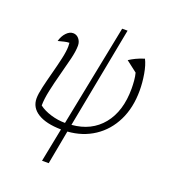

<svg xmlns="http://www.w3.org/2000/svg" viewBox="-142 -699 890 1000"><g transform="rotate(20 302.5 -199.5)"><path d="M206 195 243 8Q160 7 114 -21.5Q68 -50 68 -101Q68 -125 77.5 -166Q87 -207 99.5 -253.5Q112 -300 121.5 -342.5Q131 -385 131 -412Q131 -421 130 -431Q118 -431 103 -427.5Q88 -424 69 -419Q77 -448 94.5 -466.5Q112 -485 132 -485Q151 -485 164 -469.5Q177 -454 177 -432Q177 -402 166 -356.5Q155 -311 141 -259.5Q127 -208 116.5 -159Q106 -110 106 -75Q132 -55 171.5 -43Q211 -31 251 -31L363 -594H393L286 -33Q394 -42 455 -117Q516 -192 516 -317Q516 -338 514 -361.5Q512 -385 507 -403L446 -450Q463 -461 481.5 -470Q500 -479 528 -488Q543 -459 551 -412.5Q559 -366 559 -322Q559 -227 523.5 -155Q488 -83 424.5 -41Q361 1 278 7L243 195Z"/></g></svg>

Font: Piazzolla ExtraLight
Style: Italic
Weight: 200
Italic angle: -11.3°
Designer: Juan Pablo del Peral
Foundry: Huerta Tipografica
Version: Version 1.330